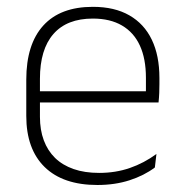

<svg xmlns="http://www.w3.org/2000/svg" viewBox="-20 -518 523 548"><path d="M258 10Q160 10 107.5 -41.2Q55 -92.5 55 -187V-290.5Q55 -391.5 103.5 -445Q152 -498.5 245 -498.5Q307 -498.5 349.2 -474.2Q391.5 -450 413.2 -404.8Q435 -359.5 435 -295.5V-278Q435 -265.5 434.5 -252.8Q434 -240 432.5 -225.5H396Q396.5 -245.5 396.5 -263.2Q396.5 -281 396.5 -296Q396.5 -350.5 379.2 -388Q362 -425.5 328.2 -445.2Q294.5 -465 245 -465Q171 -465 132.5 -421Q94 -377 94 -293V-245V-239V-184.5Q94 -147 105 -117.5Q116 -88 137.2 -67.2Q158.5 -46.5 190 -35.5Q221.5 -24.5 263 -24.5Q310 -24.5 350.5 -38.5Q391 -52.5 426.5 -78.5L422 -40Q391.5 -17 349.8 -3.5Q308 10 258 10ZM75 -225.5V-257.5H422.5V-225.5Z"/></svg>

Font: Anek Gurmukhi ExtraLight
Style: Regular
Weight: 250
Designer: Sarang Kulkarni (Gurmukhi), Yesha Goshar (Latin)
Foundry: Ek Type
Version: Version 1.003